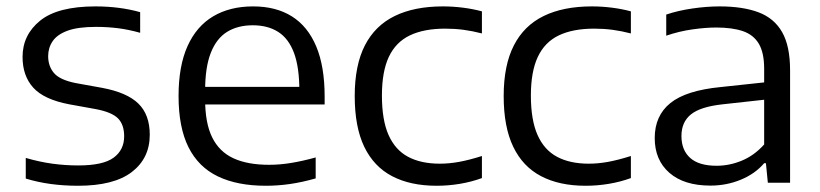

<svg xmlns="http://www.w3.org/2000/svg" viewBox="-20 -571 2564 600"><path d="M224 9.5Q179.5 9.5 138.8 4Q98 -1.5 60.5 -13V-77.5Q103.5 -65 143.5 -59.5Q183.5 -54 224.5 -54Q302 -54 335 -78.2Q368 -102.5 368 -145Q368 -181.5 348.8 -201Q329.5 -220.5 279.5 -230L196.5 -245Q117.5 -260 84 -297Q50.5 -334 50.5 -393Q50.5 -462 105.5 -506.5Q160.5 -551 278.5 -551Q316 -551 351 -546.5Q386 -542 418 -533V-468.5Q382.5 -478.5 349 -482.8Q315.5 -487 280 -487Q223.5 -487 191 -475Q158.5 -463 144.5 -442.2Q130.5 -421.5 130.5 -395.5Q130.5 -364.5 148.5 -343Q166.5 -321.5 216 -311.5L299 -296.5Q377 -282 412.5 -247.2Q448 -212.5 448 -150Q448 -76.5 392 -33.5Q336 9.5 224 9.5Z M811 9.5Q721.5 9.5 660.8 -19.8Q600 -49 569 -111Q538 -173 538 -271Q538 -364.5 566 -426.8Q594 -489 646.2 -520Q698.5 -551 771 -551Q842.5 -551 892.2 -519.8Q942 -488.5 968.2 -426Q994.5 -363.5 994.5 -269V-244.5H577V-299.5H936L915.5 -287.5Q915.5 -360.5 898.8 -405.5Q882 -450.5 849.5 -471.2Q817 -492 770 -492Q723 -492 689.8 -471.5Q656.5 -451 638.8 -406Q621 -361 621 -287.5V-260Q621 -186.5 643 -141.8Q665 -97 709.2 -76.5Q753.5 -56 821 -56Q855 -56 891 -62Q927 -68 966.5 -79V-13.5Q924.5 -1.5 886.5 4Q848.5 9.5 811 9.5Z M1344.5 9.5Q1262.5 9.5 1205.2 -20.5Q1148 -50.5 1118.2 -112.5Q1088.5 -174.5 1088.5 -271Q1088.5 -367 1120.2 -429Q1152 -491 1213.5 -521Q1275 -551 1364 -551Q1395.5 -551 1427 -547Q1458.5 -543 1486 -535.5V-466.5Q1457 -474 1429 -477.8Q1401 -481.5 1371.5 -481.5Q1305 -481.5 1261 -460.5Q1217 -439.5 1195.2 -393.5Q1173.5 -347.5 1173.5 -272.5Q1173.5 -196 1194.2 -149.2Q1215 -102.5 1255.2 -81Q1295.5 -59.5 1354.5 -59.5Q1383.5 -59.5 1415 -65.2Q1446.5 -71 1486 -83.5V-14.5Q1453 -2.5 1417 3.5Q1381 9.5 1344.5 9.5Z M1810 9.5Q1728 9.5 1670.8 -20.5Q1613.5 -50.5 1583.8 -112.5Q1554 -174.5 1554 -271Q1554 -367 1585.8 -429Q1617.5 -491 1679 -521Q1740.5 -551 1829.5 -551Q1861 -551 1892.5 -547Q1924 -543 1951.5 -535.5V-466.5Q1922.5 -474 1894.5 -477.8Q1866.5 -481.5 1837 -481.5Q1770.5 -481.5 1726.5 -460.5Q1682.5 -439.5 1660.8 -393.5Q1639 -347.5 1639 -272.5Q1639 -196 1659.8 -149.2Q1680.5 -102.5 1720.8 -81Q1761 -59.5 1820 -59.5Q1849 -59.5 1880.5 -65.2Q1912 -71 1951.5 -83.5V-14.5Q1918.5 -2.5 1882.5 3.5Q1846.5 9.5 1810 9.5Z M2200 9Q2117.5 9 2071.8 -31Q2026 -71 2026 -139.5Q2026 -209.5 2075 -249Q2124 -288.5 2232.5 -299L2391.5 -316L2397 -262.5L2238 -245Q2169 -237.5 2139.2 -213.5Q2109.5 -189.5 2109.5 -146Q2109.5 -102 2136.8 -77.5Q2164 -53 2219.5 -53Q2259.5 -53 2298.2 -69Q2337 -85 2368 -119.5V-356Q2368 -406.5 2351.2 -434.5Q2334.5 -462.5 2301.2 -473.8Q2268 -485 2218.5 -485Q2185.5 -485 2144.2 -479.2Q2103 -473.5 2062 -459.5V-525.5Q2099 -538 2143.8 -544.5Q2188.5 -551 2228.5 -551Q2301.5 -551 2350.5 -532.5Q2399.5 -514 2424.2 -470.5Q2449 -427 2449 -351.5V0H2379.5L2373.5 -61H2368Q2340 -28 2295.2 -9.5Q2250.5 9 2200 9Z"/></svg>

Font: Encode Sans SemiExpanded
Style: Regular
Weight: 400
Width: 6
Designer: Multiple Designers
Foundry: Impallari Type
Version: Version 3.002